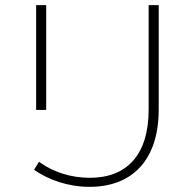

<svg xmlns="http://www.w3.org/2000/svg" viewBox="-20 -720 755 744"><path d="M327 4C489 4 595 -96 595 -296V-700H556V-296C556 -118 470 -31 328 -31C253 -31 185 -54 131 -93L112 -62C168 -23 244 4 327 4ZM159 -294V-700H120V-294Z"/></svg>

Font: Montserrat-Alt1 ExtLt
Style: Regular
Weight: 200
Designer: Differentunic
Foundry: Differentunic
Version: Version 7.222